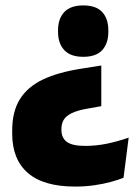

<svg xmlns="http://www.w3.org/2000/svg" viewBox="-20 -527 507 708"><path d="M353.5 -285.5V-135.5L303 -126.5Q265 -120 244 -109.5Q223 -99 214.8 -84.8Q206.5 -70.5 206.5 -52V-48Q206.5 -18.5 226.5 -3.8Q246.5 11 294.5 11Q334.5 11 374.5 2.8Q414.5 -5.5 454.5 -19.5L435.5 128.5Q416 136.5 388.2 144Q360.5 151.5 327.2 156.2Q294 161 257 161Q141 161 83 111Q25 61 25 -34V-46Q25 -116 53.5 -161.5Q82 -207 138.2 -233.8Q194.5 -260.5 278 -273.5ZM287 -507Q334.5 -507 357 -482.5Q379.5 -458 379.5 -415V-409.5Q379.5 -367 357 -342.2Q334.5 -317.5 287 -317.5Q240 -317.5 217 -342.2Q194 -367 194 -409.5V-415Q194 -458 217 -482.5Q240 -507 287 -507Z"/></svg>

Font: Anek Tamil Medium ExtraBold
Style: Regular
Weight: 800
Version: Version 1.003